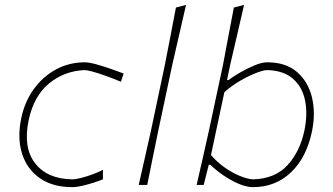

<svg xmlns="http://www.w3.org/2000/svg" viewBox="-20 -760 1370 789"><path d="M277 9Q196.5 9 143.8 -27.8Q91 -64.5 70.8 -128.2Q50.5 -192 67 -273Q81 -341 118.2 -393Q155.5 -445 209.8 -474.5Q264 -504 329 -504Q345.5 -504 375.5 -495.8Q405.5 -487.5 436.8 -476.5Q468 -465.5 488 -458L477 -424Q445 -437.5 414.2 -448.5Q383.5 -459.5 360.2 -465.8Q337 -472 328 -472Q244 -468.5 181.5 -417Q119 -365.5 98 -267Q74 -154 124.2 -89.2Q174.5 -24.5 277 -23Q290.5 -23 313.2 -28.8Q336 -34.5 360.2 -43.5Q384.5 -52.5 403 -62V-23Q389.5 -17.5 366.5 -10Q343.5 -2.5 319.2 3.2Q295 9 277 9Z M550 0Q563 -56.5 574.5 -108Q586 -159.5 600 -221.5L657.5 -493.5Q670 -557.5 681.5 -616.8Q693 -676 703 -729L744.5 -740Q730.5 -678.5 716.5 -618Q702.5 -557.5 688 -494L630 -221Q617.5 -160.5 607 -108.8Q596.5 -57 585 0Z M1020 9Q993.5 9 962 -4.2Q930.5 -17.5 899.5 -38.5Q868.5 -59.5 844 -83H838L817 0H788Q801 -56.5 812.8 -108.5Q824.5 -160.5 838 -220.5L896.5 -494Q908.5 -558 919.5 -616.2Q930.5 -674.5 941 -729L983 -740Q969 -678 954.8 -617.8Q940.5 -557.5 926 -494L913 -431H919Q937.5 -445 966.8 -462Q996 -479 1026.2 -491.5Q1056.5 -504 1078 -504Q1154.5 -504 1200.5 -464.2Q1246.5 -424.5 1262 -359.8Q1277.5 -295 1262 -220Q1239.5 -112 1175.5 -51.5Q1111.5 9 1020 9ZM1020 -23Q1111 -25.5 1162 -81.8Q1213 -138 1231 -224Q1245 -292 1233.5 -347.8Q1222 -403.5 1183.2 -437Q1144.5 -470.5 1077 -472Q1061 -471.5 1030 -459.2Q999 -447 964.2 -426.5Q929.5 -406 902 -381L847 -123Q871.5 -94 903.2 -71.8Q935 -49.5 966.2 -36.8Q997.5 -24 1020 -23Z"/></svg>

Font: Commissioner Loud Thin
Style: Italic
Weight: 100
Italic angle: -12°
Designer: Kostas Bartsokas
Foundry: Kostas Bartsokas
Version: Version 1.000; ttfautohint (v1.8.3)